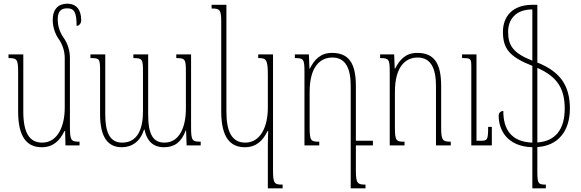

<svg xmlns="http://www.w3.org/2000/svg" viewBox="-20 -786 3139 1038"><path d="M358 -101V-471C358 -508 349 -547 322 -585C300 -616 292 -653 292 -679C292 -717 303 -741 343 -741C383 -741 394 -717 394 -646C408 -646 419 -660 419 -676C419 -730 396 -766 343 -766C297 -766 265 -738 265 -678C265 -646 275 -606 298 -574C321 -542 330 -503 330 -472V-203C330 -104 292 -15 208 -15C138 -15 106 -70 106 -183V-492H26V-472C70 -472 78 -467 78 -399V-184C78 -44 126 10 206 10C267 10 304 -26 328 -77H332L334 0H410V-20C365 -20 358 -25 358 -101Z M933 -492V-472C982 -472 985 -466 985 -394V-199C985 -102 952 -15 869 -15C807 -15 781 -60 781 -168V-492H701V-472C750 -472 753 -466 753 -396V-184C753 -92 726 -15 640 -15C574 -15 549 -70 549 -168V-492H469V-472C519 -472 521 -469 521 -401V-168C521 -48 561 10 638 10C693 10 738 -20 759 -86H761C774 -23 808 10 867 10C924 10 962 -19 984 -81H986L989 0H1065V-20C1018 -20 1013 -27 1013 -100V-492Z M1428 232H1508V212C1463 212 1456 207 1456 131V-492H1376V-472C1417 -472 1428 -468 1428 -382V-203C1428 -104 1390 -15 1306 -15C1236 -15 1204 -70 1204 -183V-760H1124V-740C1168 -740 1176 -735 1176 -667V-184C1176 -44 1224 10 1304 10C1365 10 1402 -26 1426 -77H1430C1429 -55 1428 -26 1428 -4Z M1904 136V0H1996V-25H1904V-321C1904 -444 1866 -500 1775 -500C1712 -500 1680 -464 1655 -415H1653L1650 -492H1574V-472C1621 -472 1626 -467 1626 -397V0H1706V-20C1662 -20 1654 -23 1654 -96V-289C1654 -423 1709 -475 1777 -475C1849 -475 1876 -415 1876 -322V232H1956V212C1913 212 1904 206 1904 136Z M2417 -20C2374 -20 2365 -26 2365 -96V-321C2365 -444 2327 -500 2236 -500C2173 -500 2141 -464 2116 -415H2114L2111 -492H2035V-472C2082 -472 2087 -467 2087 -397V0H2167V-20C2123 -20 2115 -23 2115 -96V-289C2115 -423 2170 -475 2238 -475C2310 -475 2337 -415 2337 -322V0H2417ZM2639 -100H2619C2619 -28 2615 -25 2577 -25H2556V-492H2478V-472H2486C2524 -472 2528 -467 2528 -428V0H2639Z M2858 232H2931V212C2889 212 2885 207 2885 138V9C2998 2 3061 -78 3061 -199C3061 -324 3008 -399 2885 -448V-760H2858C2750 -760 2699 -696 2699 -614C2699 -524 2733 -479 2858 -430V-15C2742 -19 2701 -89 2701 -186C2686 -186 2676 -175 2676 -161C2676 -79 2725 6 2858 10ZM3033 -198C3033 -89 2984 -22 2885 -16V-419C2996 -370 3033 -304 3033 -198ZM2727 -614C2727 -678 2765 -735 2858 -735V-458C2754 -499 2727 -540 2727 -614Z"/></svg>

Font: Noto Serif Armenian ExtraCondensed Thin
Style: Regular
Weight: 100
Width: 2
Designer: Monotype Design Team
Foundry: Monotype Imaging Inc.
Version: Version 2.008